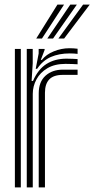

<svg xmlns="http://www.w3.org/2000/svg" viewBox="-20 -812 409 832"><path d="M96 0V-600H121.8V-538L117 -461.2H123Q144.8 -511.5 181.1 -534.6Q217.5 -557.8 268.5 -557.8Q282 -557.8 296 -557.1Q310 -556.5 316.2 -556V-533.5Q308.8 -534 293.4 -534.6Q278 -535.2 263.8 -535.2Q217.2 -535.2 185.6 -516.5Q154 -497.8 138 -468Q122 -438.2 122 -405.2V0ZM44.5 0V-600H70.2V0ZM147.8 0V-407.5Q147.8 -457.2 177.1 -483.8Q206.5 -510.2 252 -510.2Q268.2 -510.2 284.8 -510.2Q301.2 -510.2 316.2 -510.2V-487.5Q301.5 -487.8 284.2 -487.6Q267 -487.5 252 -487.5Q212.2 -487.5 193.5 -467.9Q174.8 -448.2 174.8 -410.2V0ZM134.8 -514 147.5 -580.2V-600H173L173.5 -596L156.8 -552.5H161.5Q180.2 -576.2 213.2 -589.6Q246.2 -603 280.5 -603Q288.2 -603 297.9 -602.5Q307.5 -602 316.2 -600.8V-578.5Q308.8 -579.5 300.4 -580Q292 -580.5 282.2 -580.5Q235.8 -580.5 200.6 -565.2Q165.5 -550 141 -514ZM137 -645 228.8 -792H257.5L161.8 -645ZM233 -645 340 -792H368.8L257.8 -645ZM185 -645 284.5 -792H313L209.8 -645Z"/></svg>

Font: Big Shoulders Inline Display Thin ExtraBold
Style: Regular
Weight: 800
Version: Version 2.002